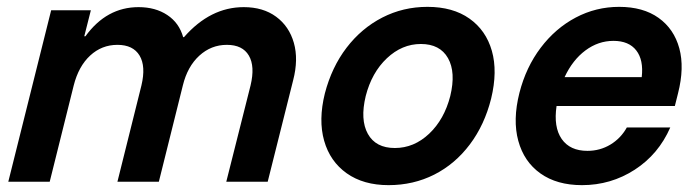

<svg xmlns="http://www.w3.org/2000/svg" viewBox="-20 -530 2035 560"><path d="M4.2 0 129.2 -500H245L225.8 -424.2H229.2Q290.8 -509.2 384.2 -509.2Q433.3 -509.2 467.9 -486.2Q502.5 -463.3 514.2 -421.7H516.7Q593.3 -509.2 690.8 -509.2Q747.5 -509.2 785.4 -481.2Q823.3 -453.3 837.1 -405Q850.8 -356.7 835 -295.8L760.8 0H640L710.8 -280.8Q724.2 -336.7 705.8 -367.9Q687.5 -399.2 641.7 -399.2Q595.8 -399.2 561.2 -367.5Q526.7 -335.8 513.3 -280.8L443.3 0H322.5L392.5 -280.8Q405.8 -336.7 387.1 -367.9Q368.3 -399.2 322.5 -399.2Q276.7 -399.2 242.9 -367.9Q209.2 -336.7 195 -280.8L125 0Z M1113.3 10Q1040 10 991.2 -24.6Q942.5 -59.2 925.4 -119.6Q908.3 -180 927.5 -257.5Q947.5 -334.2 990.8 -390.8Q1034.2 -447.5 1095 -478.8Q1155.8 -510 1226.7 -510Q1300.8 -510 1349.2 -475.8Q1397.5 -441.7 1414.6 -381.7Q1431.7 -321.7 1412.5 -242.5Q1393.3 -165.8 1350.4 -108.8Q1307.5 -51.7 1246.7 -20.8Q1185.8 10 1113.3 10ZM1131.7 -98.3Q1187.5 -98.3 1231.7 -140Q1275.8 -181.7 1293.3 -250Q1310 -319.2 1286.7 -360.4Q1263.3 -401.7 1207.5 -401.7Q1152.5 -401.7 1108.3 -360Q1064.2 -318.3 1046.7 -250Q1030 -180.8 1052.9 -139.6Q1075.8 -98.3 1131.7 -98.3Z M1677.5 10Q1604.2 10 1556.2 -24.2Q1508.3 -58.3 1491.7 -119.2Q1475 -180 1495 -259.2Q1514.2 -334.2 1557.1 -390.8Q1600 -447.5 1659.2 -478.8Q1718.3 -510 1785.8 -510Q1855.8 -510 1900.8 -477.9Q1945.8 -445.8 1961.3 -389.2Q1976.7 -332.5 1957.5 -257.5L1948.3 -220.8H1603.3Q1594.2 -159.2 1618.3 -124.6Q1642.5 -90 1693.3 -90Q1730 -90 1760.4 -108.3Q1790.8 -126.7 1808.3 -158.3H1935Q1900.8 -80 1831.3 -35Q1761.7 10 1677.5 10ZM1626.7 -305H1851.7Q1857.5 -355 1835.8 -382.9Q1814.2 -410.8 1769.2 -410.8Q1725 -410.8 1687.5 -382.9Q1650 -355 1626.7 -305Z"/></svg>

Font: Funnel Sans SemiBold
Style: Italic
Weight: 600
Italic angle: -14.036°
Designer: NORD ID, Kristian Moeller
Foundry: Dicotype
Version: Version 1.000